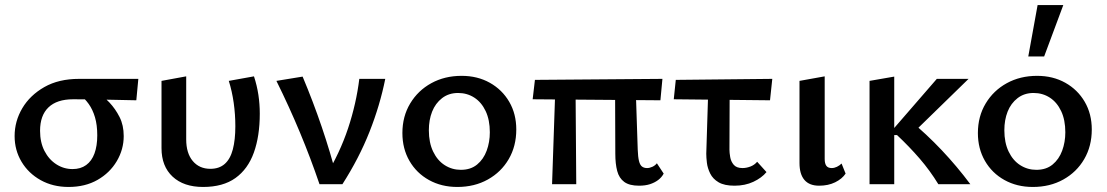

<svg xmlns="http://www.w3.org/2000/svg" viewBox="-20 -731 4392 762"><path d="M252 11Q190 11 141.5 -16Q93 -43 65.5 -89Q38 -135 38 -191Q38 -250 68.5 -301.5Q99 -353 156 -385.5Q213 -418 294 -418H529L521 -333Q459 -334 399.5 -335.5Q340 -337 270 -337Q206 -337 172.5 -305Q139 -273 139 -212Q139 -166 156.5 -132Q174 -98 203.5 -79Q233 -60 268 -60Q300 -60 322 -76Q344 -92 355 -122Q366 -152 366 -194Q366 -235 357 -265.5Q348 -296 332 -318.5Q316 -341 294 -357L369 -366Q391 -349 414.5 -324Q438 -299 454.5 -266.5Q471 -234 471 -191Q471 -138 443.5 -91.5Q416 -45 367 -17Q318 11 252 11Z M786 11Q709 11 665 -30Q621 -71 621 -143V-410L719 -428V-178Q719 -123 745 -92Q771 -61 815 -61Q850 -61 872 -80.5Q894 -100 904 -138Q914 -176 914 -230Q914 -277 907.5 -323Q901 -369 888 -410L988 -428Q1000 -391 1005.5 -354.5Q1011 -318 1011 -280Q1011 -191 987.5 -125.5Q964 -60 914.5 -24.5Q865 11 786 11Z M1248 0Q1213 -103 1170.5 -205Q1128 -307 1077 -410L1181 -427Q1223 -327 1257 -227Q1291 -127 1317 -27H1270Q1329 -124 1361.5 -222Q1394 -320 1406 -418H1509Q1488 -313 1446.5 -208Q1405 -103 1339 0Z M1795 11Q1732 11 1682.5 -16.5Q1633 -44 1605 -92.5Q1577 -141 1577 -203Q1577 -269 1608 -320.5Q1639 -372 1692 -401Q1745 -430 1812 -430Q1875 -430 1924 -402.5Q1973 -375 2001 -327Q2029 -279 2029 -217Q2029 -151 1999 -99.5Q1969 -48 1916 -18.5Q1863 11 1795 11ZM1809 -57Q1848 -57 1873.5 -78Q1899 -99 1911.5 -133Q1924 -167 1924 -206Q1924 -255 1907.5 -290Q1891 -325 1862.5 -343.5Q1834 -362 1798 -362Q1761 -362 1734.5 -341.5Q1708 -321 1695 -288Q1682 -255 1682 -214Q1682 -165 1699 -129.5Q1716 -94 1745 -75.5Q1774 -57 1809 -57Z M2171 0 2185 -410H2264L2267 0ZM2094 -337 2103 -414 2609 -418 2601 -333ZM2422 -121 2421 -410H2502L2511 -137Q2512 -108 2516 -92Q2520 -76 2528 -70Q2536 -64 2548 -64Q2558 -64 2569 -69Q2580 -74 2587 -83L2614 -42Q2606 -27 2592 -16.5Q2578 -6 2559.5 0Q2541 6 2516 6Q2478 6 2457.5 -9Q2437 -24 2429.5 -52.5Q2422 -81 2422 -121Z M2654 -337 2662 -414 3045 -418 3036 -333ZM2783 -121 2792 -410H2876L2875 -137Q2875 -125 2878 -107.5Q2881 -90 2892 -77Q2903 -64 2927 -64Q2942 -64 2958 -70Q2974 -76 2985 -89L3022 -48Q3003 -25 2970 -9.5Q2937 6 2895 6Q2855 6 2832 -7.5Q2809 -21 2798.5 -42.5Q2788 -64 2785.5 -85Q2783 -106 2783 -121Z M3231 6Q3192 6 3172.5 -17Q3153 -40 3153 -84V-410L3253 -428V-100Q3253 -82 3259.5 -73Q3266 -64 3281 -64Q3291 -64 3301.5 -69Q3312 -74 3320 -82L3336 -42Q3322 -21 3294.5 -7.5Q3267 6 3231 6Z M3704 0Q3671 -54 3630 -101.5Q3589 -149 3540 -195H3522V-215L3698 -418H3824L3589 -189V-255Q3657 -199 3717.5 -135Q3778 -71 3831 0ZM3431 0V-410L3529 -427V0Z M4079 11Q4016 11 3966.5 -16.5Q3917 -44 3889 -92.5Q3861 -141 3861 -203Q3861 -269 3892 -320.5Q3923 -372 3976 -401Q4029 -430 4096 -430Q4159 -430 4208 -402.5Q4257 -375 4285 -327Q4313 -279 4313 -217Q4313 -151 4283 -99.5Q4253 -48 4200 -18.5Q4147 11 4079 11ZM4093 -57Q4132 -57 4157.5 -78Q4183 -99 4195.5 -133Q4208 -167 4208 -206Q4208 -255 4191.5 -290Q4175 -325 4146.5 -343.5Q4118 -362 4082 -362Q4045 -362 4018.5 -341.5Q3992 -321 3979 -288Q3966 -255 3966 -214Q3966 -165 3983 -129.5Q4000 -94 4029 -75.5Q4058 -57 4093 -57ZM4061 -507 4098 -711H4200L4124 -507Z"/></svg>

Font: Ysabeau Infant SemiBold
Style: Regular
Weight: 600
Designer: Christian Thalmann (Catharsis Fonts)
Version: Version 2.002; featfreeze: ss01,ss02,lnum